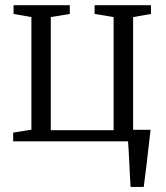

<svg xmlns="http://www.w3.org/2000/svg" viewBox="-20 -558 656 758"><path d="M495.5 180Q494 157 492.8 133.2Q491.5 109.5 490.5 86.2Q489.5 63 488.2 41.2Q487 19.5 485.5 0H32V-34.5L104 -46V-490.5L33.5 -503V-537.5H255.5V-503L180.5 -490.5V-44H428.5V-490.5L353.5 -503V-537.5H576V-503L505.5 -490.5V-45.5H574.5Q572 -23.5 569.2 -1Q566.5 21.5 564 44.5Q561.5 67.5 558.8 90.2Q556 113 553 135.5Q550 158 547.5 180Z"/></svg>

Font: Merriweather 60pt Light
Style: Regular
Weight: 300
Version: Version 2.100